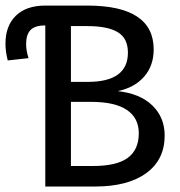

<svg xmlns="http://www.w3.org/2000/svg" viewBox="-37 -679 657 699"><path d="M562.5 -185.5Q562.5 -97.7 495.6 -48.8Q428.7 0 309.6 0H127.9V-586.4Q90.3 -586.4 74.2 -569.8Q58.1 -553.2 58.1 -518.6Q58.1 -494.6 66.9 -467.3L-8.8 -459Q-17.1 -490.7 -17.1 -520Q-17.1 -585 20.8 -621.8Q58.6 -658.7 127.9 -658.7H280.3Q522.5 -658.7 522.5 -499Q522.5 -439.5 487.5 -399.7Q452.6 -359.9 391.6 -347.2Q473.1 -338.4 517.8 -294.9Q562.5 -251.5 562.5 -185.5ZM468.3 -193.8Q468.3 -249.5 424.8 -278.8Q381.3 -308.1 295.4 -308.1H221.2V-74.7H302.2Q387.7 -74.7 428 -104.2Q468.3 -133.8 468.3 -193.8ZM428.7 -487.3Q428.7 -539.6 391.8 -561.8Q355 -584 281.2 -584H221.2V-380.9H282.2Q428.7 -380.9 428.7 -487.3Z"/></svg>

Font: Liberation Mono
Style: Regular
Weight: 400
Monospace: yes
Designer: Steve Matteson
Foundry: Ascender Corporation
Version: Version 2.1.5